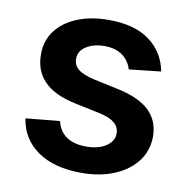

<svg xmlns="http://www.w3.org/2000/svg" viewBox="-68 -620 685 696"><g transform="rotate(10 274.5 -271.5)"><path d="M497.2 -401.3 380 -388.5Q375 -406.2 362.7 -421.9Q350.5 -437.5 329.9 -447.1Q309.3 -456.7 279.5 -456.7Q239.3 -456.7 212.2 -439.3Q185 -421.9 185.4 -394.2Q185 -370.4 202.9 -355.5Q220.9 -340.6 262.4 -331L355.5 -311.1Q432.9 -294.4 470.7 -258.2Q508.5 -221.9 508.9 -163.4Q508.5 -111.9 478.9 -72.6Q449.2 -33.4 396.7 -11.4Q344.1 10.7 275.9 10.7Q175.8 10.7 114.7 -31.4Q53.6 -73.5 41.9 -148.8L167.3 -160.9Q175.8 -123.9 203.5 -105.1Q231.2 -86.3 275.6 -86.3Q321.4 -86.3 349.3 -105.1Q377.1 -123.9 377.1 -151.6Q377.1 -175.1 359.2 -190.3Q341.3 -205.6 303.6 -213.8L210.6 -233.3Q132.1 -249.6 94.5 -288.5Q56.8 -327.4 57.2 -387.1Q56.8 -437.5 84.7 -474.6Q112.6 -511.7 162.5 -532.1Q212.4 -552.6 277.7 -552.6Q373.6 -552.6 428.8 -511.7Q484 -470.9 497.2 -401.3Z"/></g></svg>

Font: InterMG SemiBold
Style: Regular
Weight: 600
Designer: Rasmus Andersson
Foundry: rsms
Version: Version 3.019;December 26, 2023;FontCreator 15.0.0.2955 64-b